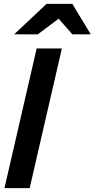

<svg xmlns="http://www.w3.org/2000/svg" viewBox="-20 -970 488 990"><path d="M3 0 169 -720H299L133 0ZM53 -793 220 -950H353L448 -793H353L239 -923H348L175 -793Z"/></svg>

Font: Instrument Sans SemiBold
Style: Italic
Weight: 600
Italic angle: -13°
Designer: Rodrigo Fuenzalida
Foundry: fragTYPE
Version: Version 1.000;gftools[0.9.28]